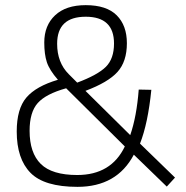

<svg xmlns="http://www.w3.org/2000/svg" viewBox="-20 -717 723 746"><path d="M313 -697Q394 -697 433.5 -657.5Q473 -618 473 -549Q473 -478 436.5 -437.5Q400 -397 312 -364L486 -192Q511 -264 519 -369L568 -368Q555 -238 524 -159L660 -27L628 8L500 -116Q434 9 281 9Q152 9 98.5 -45.5Q45 -100 45 -206Q45 -294 82.5 -338Q120 -382 205 -407Q172 -445 162 -475.5Q152 -506 152 -552Q152 -618 194 -657.5Q236 -697 313 -697ZM280 -37Q412 -37 465 -148L237 -374Q158 -352 126.5 -316.5Q95 -281 95 -209Q95 -123 138.5 -80Q182 -37 280 -37ZM202 -547Q202 -474 247 -429L280 -396Q360 -426 391.5 -457.5Q423 -489 423 -548Q423 -652 313 -652Q202 -652 202 -547Z"/></svg>

Font: TitilliumText
Style: Light
Weight: 300
Designer: Accademia di Belle Arti di Urbino and others
Foundry: Accademia di Belle Arti di Urbino and others.
Version: Version 60.001